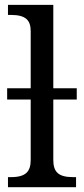

<svg xmlns="http://www.w3.org/2000/svg" viewBox="-20 -780 350 800"><path d="M25.9 -42H13.2V0H296.9V-42H284.2C221.7 -42 202.1 -64.9 202.1 -113.8V-365.2H299.8V-412.1H202.1V-759.8H13.2V-717.8H25.9C88.9 -717.8 107.9 -694.3 107.9 -649.9V-412.1H9.8V-365.2H107.9V-113.8C107.9 -66.4 88.9 -42 25.9 -42Z"/></svg>

Font: The Erased English
Style: Regular
Weight: 400
Designer: Monotype Design team + ligartures altered by 180 Amsterdam
Foundry: Monotype Imaging Inc.
Version: Version 1.030;Glyphs 3.1.2 (3151)